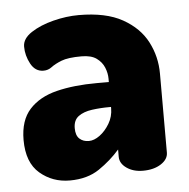

<svg xmlns="http://www.w3.org/2000/svg" viewBox="-42 -524 568 576"><g transform="rotate(-5 242.0 -236.0)"><path d="M146 10Q94 10 56 -22.5Q18 -55 18 -123Q18 -182 48 -215Q78 -248 130.5 -261Q183 -274 252 -274H288V-284Q288 -301 281 -318Q274 -335 258 -346.5Q242 -358 213 -358Q172 -358 152 -350Q132 -342 121 -333.5Q110 -325 96 -325Q71 -325 57.5 -350Q44 -375 44 -402Q44 -426 71.5 -444Q99 -462 138.5 -472Q178 -482 215 -482Q297 -482 347 -454Q397 -426 420 -381.5Q443 -337 443 -286V-48Q443 -28 421.5 -14Q400 0 367 0Q338 0 318 -14Q298 -28 298 -48V-70Q271 -39 235 -14.5Q199 10 146 10ZM213 -103Q229 -103 246 -115.5Q263 -128 275.5 -149Q288 -170 288 -195V-199H284Q256 -199 230.5 -195.5Q205 -192 189.5 -180.5Q174 -169 174 -145Q174 -123 185 -113Q196 -103 213 -103Z"/></g></svg>

Font: Dosis ExtraLight ExtraBold
Style: Regular
Weight: 800
Version: Version 3.001; ttfautohint (v1.8.2)